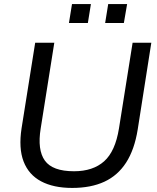

<svg xmlns="http://www.w3.org/2000/svg" viewBox="-20 -915 773 944"><path d="M335 9Q243 9 182 -23.5Q121 -56 96 -121Q71 -186 86 -284L153 -705H247L180 -283Q163 -178 200.5 -125.5Q238 -73 344 -73Q437 -73 492 -122Q547 -171 565 -284L632 -705H724L657 -278Q641 -179 600 -115.5Q559 -52 493 -21.5Q427 9 335 9ZM497 -802 512 -895H605L589 -802ZM319 -802 334 -895H427L412 -802Z"/></svg>

Font: Mulish ExtraLight Medium
Style: Italic
Weight: 500
Italic angle: -9°
Version: Version 3.603